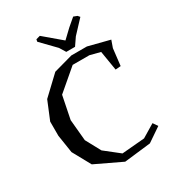

<svg xmlns="http://www.w3.org/2000/svg" viewBox="-220 -1051 1087 1196"><g transform="rotate(-30 323.0 -452.5)"><path d="M614 -70 514 -2 324 20 135 -70 64 -199 44 -328V-430L98 -561L227 -683L364 -721H476L629 -682L611 -631L597 -510L559 -507L536 -647L462 -666H342L192 -538L159 -374L173 -222L231 -115L335 -33L498 -47L591 -103ZM533 -901 448 -810 411 -756H348L321 -800L223 -901L226 -917L255 -925L379 -820L440 -878L495 -925L521 -915Z"/></g></svg>

Font: Alike Angular
Style: Regular
Weight: 400
Designer: Sveta Sebyakina
Foundry: Cyreal (www.cyreal.org)
Version: Version 1.300; ttfautohint (v1.8.4.7-5d5b)